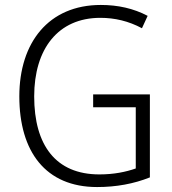

<svg xmlns="http://www.w3.org/2000/svg" viewBox="-20 -796 694 775"><path d="M356 -415V-363H528V-116C488 -102 440 -92 381 -92C205 -92 118 -210 118 -407C118 -598 214 -724 385 -724C443 -724 499 -711 553 -682L576 -732C519 -762 456 -776 387 -776C176 -776 58 -624 58 -407C58 -184 164 -41 372 -41C449 -41 520 -54 585 -80V-415Z"/></svg>

Font: Noto Sans Tamil UI SemiCondensed Light
Style: Regular
Weight: 300
Width: 4
Designer: Jelle Bosma - Monotype Design Team
Foundry: Monotype Imaging Inc.
Version: Version 2.004